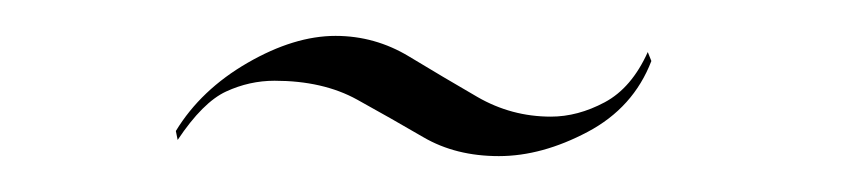

<svg xmlns="http://www.w3.org/2000/svg" viewBox="-20 -186 471 107"><path d="M79 -108 78 -113Q92 -136 118 -151Q144 -166 167 -166Q189 -166 208 -154.5Q227 -143 246 -132Q265 -121 287 -121Q302 -121 317 -129Q332 -137 341 -157L343 -152Q333 -126 307.5 -112.5Q282 -99 258 -99Q234 -99 216 -109.5Q198 -120 179 -130.5Q160 -141 133 -141Q119 -141 106 -135Q93 -129 79 -108Z"/></svg>

Font: Ballet 72pt
Style: Regular
Weight: 400
Designer: Maximiliano R. Sproviero
Foundry: Omnibus-Type
Version: Version 1.100; ttfautohint (v1.8.3)